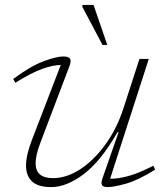

<svg xmlns="http://www.w3.org/2000/svg" viewBox="-20 -752 686 782"><path d="M397.5 -26 463 -213.5H458.5Q391 -95.5 321 -42.8Q251 10 189 10Q134.5 10 110.2 -13.2Q86 -36.5 86 -77.5Q86 -120 110 -182L227.5 -487.5Q196 -487 152.2 -471.5Q108.5 -456 42.5 -415L34 -430.5Q106.5 -484 158.8 -503Q211 -522 237 -522Q259.5 -522 265.2 -512.8Q271 -503.5 263 -483L145.5 -173.5Q125 -120.5 125 -86.5Q125 -26.5 196 -26.5Q251.5 -26.5 307.2 -63Q363 -99.5 409.5 -163.8Q456 -228 483 -311.5L548 -512H586L428.5 -24Q458 -23.5 500 -34.2Q542 -45 604.5 -77L612 -61Q542 -17.5 492.5 -3.8Q443 10 419 10Q400.5 10 395.5 2Q390.5 -6 397.5 -26ZM417 -569H397.5L315.5 -724V-732H361Z"/></svg>

Font: Newsreader 6pt ExtraLight
Style: Italic
Weight: 275
Italic angle: -17°
Designer: Hugues Gentile
Foundry: Production Type
Version: Version 1.003; ttfautohint (v1.8.3)